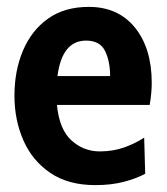

<svg xmlns="http://www.w3.org/2000/svg" viewBox="-20 -528 486 558"><path d="M257 10Q178 10 125.8 -25.8Q73.5 -61.5 47.8 -120.5Q22 -179.5 22 -250Q22 -322.5 46.8 -381Q71.5 -439.5 119.5 -473.8Q167.5 -508 238 -508Q323.5 -508 372.2 -447.8Q421 -387.5 421 -287Q421 -257.5 415 -223H145.5Q152.5 -151.5 187.8 -119.8Q223 -88 270 -88Q308.5 -88 340.8 -99.5Q373 -111 399 -128L402 -23Q376 -9 339.5 0.5Q303 10 257 10ZM147 -307H300Q300 -350 285.2 -380Q270.5 -410 230 -410Q160.5 -410 147 -307Z"/></svg>

Font: Cabin Condensed
Style: Bold
Weight: 700
Width: 3
Designer: Pablo Impallari
Foundry: Pablo Impallari. http://www.impallari.com Igino Marini. http://www.ikern.com
Version: Version 3.001; ttfautohint (v1.8.3)